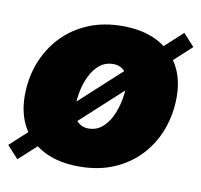

<svg xmlns="http://www.w3.org/2000/svg" viewBox="-74 -633 766 730"><g transform="rotate(10 309.0 -268.5)"><path d="M273.9 10.3Q194.8 10.3 138.9 -18.1Q83 -46.4 53.7 -98.1Q24.4 -149.9 24.4 -219.7Q24.4 -286.6 46.6 -345.5Q68.8 -404.3 110.6 -449Q152.3 -493.7 211.7 -519Q271 -544.4 345.7 -544.4Q424.3 -544.4 480 -515.9Q535.6 -487.3 564.9 -435.5Q594.2 -383.8 594.2 -314Q594.2 -249 573 -190.4Q551.8 -131.8 510.5 -86.7Q469.2 -41.5 409.7 -15.6Q350.1 10.3 273.9 10.3ZM283.7 -138.2Q314.5 -138.2 336.4 -156.7Q358.4 -175.3 371.8 -203.9Q385.3 -232.4 391.6 -263.7Q397.9 -294.9 397.9 -320.8Q397.9 -345.7 389.9 -362.3Q381.8 -378.9 367.9 -387.5Q354 -396 335.9 -396Q304.7 -396 282.7 -377.7Q260.7 -359.4 247.1 -331.1Q233.4 -302.7 227.3 -271.7Q221.2 -240.7 221.2 -214.8Q221.2 -177.2 239 -157.7Q256.8 -138.2 283.7 -138.2ZM38.6 23.9 -4.9 -23.9 580.6 -559.6 623.5 -512.2Z"/></g></svg>

Font: Inter 20pt Black
Style: Italic
Weight: 900
Italic angle: -9.3988°
Version: Version 4.001;git-66647c0bb